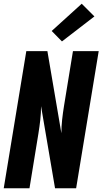

<svg xmlns="http://www.w3.org/2000/svg" viewBox="-20 -1009 549 1029"><path d="M0 0 121 -735H234L309 -295Q309 -331 313 -367.5Q317 -404 323 -441L371 -735H509L388 0H275L200 -440Q200 -404 196 -367.5Q192 -331 186 -294L138 0ZM312 -787 257 -843 418 -989 486 -921Z"/></svg>

Font: Iosevka SS04 Heavy Oblique
Style: Regular
Weight: 900
Italic angle: -9°
Monospace: yes
Designer: Belleve Invis
Foundry: Belleve Invis
Version: Version 19.0.0; ttfautohint (v1.8.4)